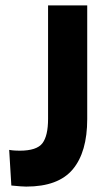

<svg xmlns="http://www.w3.org/2000/svg" viewBox="-20 -680 415 711"><path d="M22 7 14 -125Q25 -123 36 -122.5Q47 -122 53 -122Q116 -122 137 -149.5Q158 -177 158 -240V-660H303V-239Q303 -117 249.5 -53Q196 11 77 11Q68 11 55.5 10Q43 9 22 7Z"/></svg>

Font: Bricolage Grotesque 10pt Bricolage Grotesque 10pt Regular
Style: Bold
Weight: 700
Designer: Mathieu Triay
Foundry: Atelier Triay
Version: Version 1.000; ttfautohint (v1.8.4.7-5d5b);gftools[0.9.32]